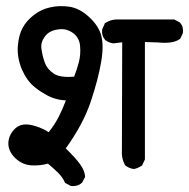

<svg xmlns="http://www.w3.org/2000/svg" viewBox="-20 -626 626 636"><path d="M213.4 -10.7 198.7 -18.6 195.8 -20 194.3 -22.9Q185.5 -42 169.4 -56.6Q154.8 -70.8 138.7 -84Q114.7 -77.1 86.9 -78.1Q54.7 -79.1 30.3 -102.5Q18.6 -113.8 12.7 -127Q6.8 -140.1 7.8 -154.8Q8.8 -168.5 14.9 -180.2Q21 -191.9 31.2 -201.2Q53.2 -220.7 91.3 -210Q101.1 -207.5 109.9 -204.1Q118.7 -200.7 126.5 -196.8Q134.3 -192.9 141.1 -188Q161.6 -213.4 175.3 -240.7Q181.6 -253.4 187.5 -266.8Q193.4 -280.3 198.2 -293.5Q186 -293.9 175.3 -296.1Q164.6 -298.3 153.8 -302.2Q144.5 -305.7 135.5 -310.5Q126.5 -315.4 116.9 -321.5Q107.4 -327.6 98.1 -335Q90.3 -340.8 83.7 -347.7Q77.1 -354.5 71.5 -362.3Q65.9 -370.1 61 -378.9Q56.2 -387.7 51.8 -397.5Q36.1 -437 39.1 -473.6Q42 -509.8 54.7 -533.2Q67.4 -557.1 92 -576.2Q116.7 -595.2 146 -601.6Q175.3 -608.4 208.5 -604Q242.7 -599.1 273.9 -570.8Q289.6 -556.6 299.8 -541.5Q310.1 -526.4 314.9 -509.8Q319.8 -492.2 319.8 -470.2Q319.8 -448.2 314.9 -419.9Q310.1 -391.6 301.5 -358.9Q293 -326.2 280.3 -288.6Q255.9 -215.3 197.8 -134.3Q229 -104.5 244.9 -82.5Q260.7 -60.5 261.7 -42.5V-40L260.7 -37.6L252.9 -22.9L252 -21L250.5 -20Q247.6 -17.1 243.7 -14.9Q239.7 -12.7 235.4 -11.5Q231 -10.3 226.6 -9.8Q222.2 -9.3 217.3 -9.8H214.8ZM421.4 -66.4Q407.2 -68.8 396.5 -77.1L394.5 -78.6L393.6 -80.1Q381.8 -102.1 383.8 -128.4L384.8 -485.8L356.4 -482.4H355.5H354Q339.8 -484.9 329.1 -493.2L328.1 -494.1L327.6 -494.6Q315.9 -508.8 318.4 -527.8L318.8 -528.8L319.3 -530.3L326.2 -545.9L327.1 -548.8L329.6 -550.3Q345.7 -560.5 363.8 -561.5H364.3H554.7H557.1L559.1 -560.5L573.7 -552.7L575.7 -551.8L576.7 -550.3Q588.4 -537.6 585.9 -517.6L585.4 -515.6L585 -514.6L578.1 -500L577.1 -497.6L574.7 -496.1Q552.7 -480.5 503.4 -485.4L460 -486.8V-99.6V-97.7L459 -95.7L452.1 -81.1L451.2 -78.1L448.7 -76.7Q436.5 -68.8 424.8 -66.4H422.9ZM225.6 -372.1Q234.9 -396 241.2 -419.9Q244.6 -433.1 245.6 -446.8Q246.6 -460.4 245.1 -475.1Q242.7 -501.5 221.2 -517.1Q210.4 -524.9 198 -527.8Q185.5 -530.8 171.4 -528.3Q156.7 -526.4 146.2 -520.5Q135.7 -514.6 128.9 -505.4Q121.6 -495.6 118.7 -485.8Q115.7 -476.1 117.2 -465.3Q120.1 -441.9 128.4 -418.5Q132.3 -407.7 139.6 -398.7Q147 -389.6 158.7 -381.8Q168.9 -375 185.8 -372.6Q202.6 -370.1 225.6 -372.1Z"/></svg>

Font: NaikaiFont
Style: Bold
Weight: 700
Version: Version 1.89